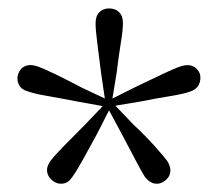

<svg xmlns="http://www.w3.org/2000/svg" viewBox="-20 -832 516 456"><path d="M247 -598 303 -626Q341 -644 368 -657Q395 -670 411 -675Q427 -680 438.5 -674.5Q450 -669 455 -656Q458 -642 452 -630.5Q446 -619 430 -614Q416 -609 385.5 -604Q355 -599 314 -591L254 -581L297 -536Q326 -509 346.5 -486Q367 -463 377 -450Q386 -436 384.5 -423.5Q383 -411 371 -402Q360 -394 347.5 -396Q335 -398 324 -412Q316 -425 301.5 -452.5Q287 -480 268 -516L239 -570L211 -515Q192 -480 177 -453Q162 -426 152 -412Q143 -398 130 -396Q117 -394 106 -402Q94 -411 92 -423.5Q90 -436 100 -450Q110 -463 132 -485.5Q154 -508 182 -536L224 -580L163 -591Q122 -599 92.5 -604Q63 -609 46 -615Q31 -619 25 -630.5Q19 -642 23 -656Q28 -670 39.5 -675Q51 -680 67 -675Q82 -670 110 -656.5Q138 -643 174 -624L229 -598L220 -659Q215 -700 211 -730.5Q207 -761 207 -777Q207 -794 216 -803Q225 -812 239 -812Q254 -812 263 -803Q272 -794 272 -777Q272 -761 267 -730.5Q262 -700 257 -659Z"/></svg>

Font: Early Summer Mincho Light
Style: Regular
Weight: 300
Designer: GuiWonder
Version: Version 1.002